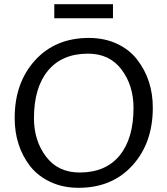

<svg xmlns="http://www.w3.org/2000/svg" viewBox="-20 -884 799 916"><path d="M355 12Q280 12 220.5 -16Q161 -44 124 -91Q50 -187 50 -321Q50 -489 147 -596Q244 -703 404 -703Q479 -703 538.5 -675Q598 -647 634 -600Q709 -504 709 -370Q709 -202 612 -95Q515 12 355 12ZM400 -628Q276 -628 209 -547Q142 -466 142 -320Q142 -213 199.5 -137Q257 -61 360 -61Q484 -61 550.5 -142Q617 -223 617 -369Q617 -476 560 -552Q503 -628 400 -628ZM519 -864V-797H239V-864Z"/></svg>

Font: Average Sans
Style: Regular
Weight: 400
Designer: Eduardo Rodriguez Tunni
Foundry: Eduardo Rodriguez Tunni
Version: Version 1.002